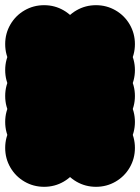

<svg xmlns="http://www.w3.org/2000/svg" viewBox="-70 -620 540 740"><path d="M150 -50Q150 -91 170 -125.5Q190 -160 224.5 -180Q259 -200 300 -200Q341 -200 375.5 -180Q410 -160 430 -125.5Q450 -91 450 -50Q450 -9 430 25.5Q410 60 375.5 80Q341 100 300 100Q259 100 224.5 80Q190 60 170 25.5Q150 -9 150 -50ZM150 -150Q150 -191 170 -225.5Q190 -260 224.5 -280Q259 -300 300 -300Q341 -300 375.5 -280Q410 -260 430 -225.5Q450 -191 450 -150Q450 -109 430 -74.5Q410 -40 375.5 -20Q341 0 300 0Q259 0 224.5 -20Q190 -40 170 -74.5Q150 -109 150 -150ZM150 -450Q150 -491 170 -525.5Q190 -560 224.5 -580Q259 -600 300 -600Q341 -600 375.5 -580Q410 -560 430 -525.5Q450 -491 450 -450Q450 -409 430 -374.5Q410 -340 375.5 -320Q341 -300 300 -300Q259 -300 224.5 -320Q190 -340 170 -374.5Q150 -409 150 -450ZM150 -350Q150 -391 170 -425.5Q190 -460 224.5 -480Q259 -500 300 -500Q341 -500 375.5 -480Q410 -460 430 -425.5Q450 -391 450 -350Q450 -309 430 -274.5Q410 -240 375.5 -220Q341 -200 300 -200Q259 -200 224.5 -220Q190 -240 170 -274.5Q150 -309 150 -350ZM150 -250Q150 -291 170 -325.5Q190 -360 224.5 -380Q259 -400 300 -400Q341 -400 375.5 -380Q410 -360 430 -325.5Q450 -291 450 -250Q450 -209 430 -174.5Q410 -140 375.5 -120Q341 -100 300 -100Q259 -100 224.5 -120Q190 -140 170 -174.5Q150 -209 150 -250ZM50 -250Q50 -291 70 -325.5Q90 -360 124.5 -380Q159 -400 200 -400Q241 -400 275.5 -380Q310 -360 330 -325.5Q350 -291 350 -250Q350 -209 330 -174.5Q310 -140 275.5 -120Q241 -100 200 -100Q159 -100 124.5 -120Q90 -140 70 -174.5Q50 -209 50 -250ZM-50 -450Q-50 -491 -30 -525.5Q-10 -560 24.5 -580Q59 -600 100 -600Q141 -600 175.5 -580Q210 -560 230 -525.5Q250 -491 250 -450Q250 -409 230 -374.5Q210 -340 175.5 -320Q141 -300 100 -300Q59 -300 24.5 -320Q-10 -340 -30 -374.5Q-50 -409 -50 -450ZM-50 -350Q-50 -391 -30 -425.5Q-10 -460 24.5 -480Q59 -500 100 -500Q141 -500 175.5 -480Q210 -460 230 -425.5Q250 -391 250 -350Q250 -309 230 -274.5Q210 -240 175.5 -220Q141 -200 100 -200Q59 -200 24.5 -220Q-10 -240 -30 -274.5Q-50 -309 -50 -350ZM-50 -250Q-50 -291 -30 -325.5Q-10 -360 24.5 -380Q59 -400 100 -400Q141 -400 175.5 -380Q210 -360 230 -325.5Q250 -291 250 -250Q250 -209 230 -174.5Q210 -140 175.5 -120Q141 -100 100 -100Q59 -100 24.5 -120Q-10 -140 -30 -174.5Q-50 -209 -50 -250ZM-50 -150Q-50 -191 -30 -225.5Q-10 -260 24.5 -280Q59 -300 100 -300Q141 -300 175.5 -280Q210 -260 230 -225.5Q250 -191 250 -150Q250 -109 230 -74.5Q210 -40 175.5 -20Q141 0 100 0Q59 0 24.5 -20Q-10 -40 -30 -74.5Q-50 -109 -50 -150ZM-50 -50Q-50 -91 -30 -125.5Q-10 -160 24.5 -180Q59 -200 100 -200Q141 -200 175.5 -180Q210 -160 230 -125.5Q250 -91 250 -50Q250 -9 230 25.5Q210 60 175.5 80Q141 100 100 100Q59 100 24.5 80Q-10 60 -30 25.5Q-50 -9 -50 -50Z"/></svg>

Font: TINY 5x3
Style: Regular
Weight: 400
Designer: Jack Halten Fahnestock
Foundry: Velvetyne Type Foundry
Version: Version 1.002